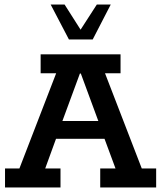

<svg xmlns="http://www.w3.org/2000/svg" viewBox="-20 -821 706 841"><path d="M2 0V-83H65L226 -500H158V-583H508V-500H440L601 -83H664V0H419V-83H486L426 -245L462 -213H206L237 -245L178 -83H245V0ZM243 -263 225 -291H437L421 -263L334 -499H330ZM282 -648 202 -801H263L333 -691L404 -801H465L386 -648Z"/></svg>

Font: Rokkitt SemiBold
Style: Regular
Weight: 600
Designer: Vernon Adams
Foundry: Vernon Adams
Version: Version 3.103